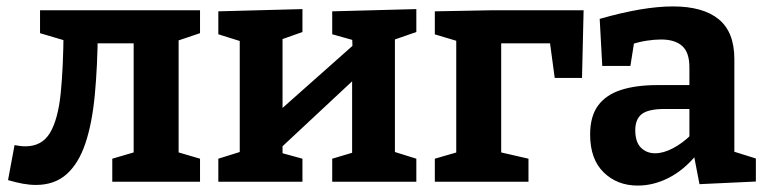

<svg xmlns="http://www.w3.org/2000/svg" viewBox="-20 -566 2386 598"><path d="M91.7 10Q72.7 10 51.3 6.2Q30 2.3 5 -5L25.3 -114Q35 -112.3 43.2 -111.3Q51.3 -110.3 59 -110.3Q110.7 -110.3 135.7 -152.2Q160.7 -194 169 -274.8Q177.3 -355.7 178 -472L214 -430.3L104.7 -462.7V-534H603V-462.7L509 -431L536.3 -474.7V-81.7L526 -94.3L603 -71.7V0H329.7V-71.7L406.7 -94.3L396.3 -81.7V-470.7L418.3 -431H244L284.7 -469Q283.7 -359 275.3 -270.7Q267 -182.3 246 -119.7Q225 -57 187.5 -23.5Q150 10 91.7 10Z M660 0V-71.7L753.7 -101L726.7 -72.3V-458L762.7 -427L660 -459.3V-530.7L922 -537.7V-466.3L830 -433.7L860 -461.3V-208L840.7 -212.7L1087 -431.3L1078 -411L1076.7 -458L1098.7 -435.7L1014.7 -459.3V-530.7L1276.7 -537.7V-466.3L1182.7 -433.7L1210 -461.3V-72.3L1183 -101L1276.7 -71.7V0H1014.7V-71.7L1099.7 -97L1076.7 -72.3V-346.7L1093 -328L848.7 -100L860 -121.7V-72.3L851.7 -91L922 -71.7V0Z M1797.7 -534 1792.7 -323.3H1707.7L1690.7 -449.3L1709 -431H1533.7L1541 -446.7V-73.7L1524.7 -95L1626 -71.7V0H1334.3V-71.7L1414.7 -95L1401 -73.7V-457.7L1416.7 -434.3L1334.3 -459V-530.7L1510 -534Z M2267.2 -71.2 2247.8 -99.4 2334.2 -72.4V-0.6L2158.6 7.6L2140.2 -87.6L2149.8 -84.6Q2110.4 -36.4 2063 -12.2Q2015.6 12 1966.2 12Q1902.2 12 1860.1 -29.2Q1818 -70.4 1818 -146.8Q1818 -203.6 1842.6 -237.1Q1867.2 -270.6 1914 -285.8Q1960.8 -301 2028.2 -301H2136.6L2127.2 -290.4V-356.4Q2127.2 -402.8 2104.6 -422.9Q2082 -443 2038.8 -443Q2017.8 -443 1993.7 -439.2Q1969.6 -435.4 1942 -426.8L1956.4 -442.4L1943.4 -360.6H1855.8L1847.8 -507.2Q1915.6 -526.6 1972.3 -536.3Q2029 -546 2076.2 -546Q2169.4 -546 2218.3 -506.2Q2267.2 -466.4 2267.2 -382ZM1958.6 -160.6Q1958.6 -123.6 1976.2 -106.1Q1993.8 -88.6 2020.6 -88.6Q2046.2 -88.6 2076.1 -104.3Q2106 -120 2133.2 -146.8L2127.2 -123V-237L2137 -226.6H2051Q1999 -226.6 1978.8 -210.6Q1958.6 -194.6 1958.6 -160.6Z"/></svg>

Font: Bitter Thin
Style: Regular
Weight: 100
Designer: Sol Matas, and Bitter project Authors
Foundry: Sol Matas
Version: Version 2.002